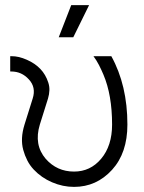

<svg xmlns="http://www.w3.org/2000/svg" viewBox="-20 -720 563 752"><path d="M20 -500V-440H24Q65 -440 93 -409Q122 -378 108 -334L76 -232Q59 -177 71 -133Q77 -111 87 -91.5Q97 -72 112 -56Q127 -40 145 -27.5Q163 -15 184 -6Q205 3 226.5 7.5Q248 12 270 12Q358 12 419 -55Q479 -121 479 -232Q479 -386 416 -500H346Q358 -484 367.5 -465.5Q377 -447 385 -428Q402 -388 410.5 -339Q419 -290 419 -232Q419 -149 376 -98Q334 -48 270 -48Q203 -48 159 -98Q112 -153 136 -232L168 -334Q173 -351 173.5 -366.5Q174 -382 169 -397Q159 -428 138 -450Q117 -472 85 -486Q69 -493 54.5 -496.5Q40 -500 24 -500ZM210 -574H267L329 -700H259Z"/></svg>

Font: Unageo
Style: Light
Weight: 300
Designer: Richard Sepsi
Foundry: Richard Sepsi
Version: Version 2.000